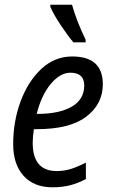

<svg xmlns="http://www.w3.org/2000/svg" viewBox="-20 -786 481 816"><path d="M203 10Q246 10 279.5 1Q313 -8 345 -25V-95Q310 -77 281.5 -68Q253 -59 221 -59Q119 -59 119 -179Q119 -205 124 -237H136Q277 -237 347 -290.5Q417 -344 417 -428Q417 -546 287 -546Q212 -546 155.5 -493Q99 -440 67.5 -355Q36 -270 36 -173Q36 -88 80 -39Q124 10 203 10ZM136 -302Q156 -382 196 -429.5Q236 -477 279 -477Q338 -477 338 -423Q338 -363 284.5 -332.5Q231 -302 141 -302ZM292 -606H344V-617Q326 -654 311 -692Q296 -730 286 -766H194V-757Q207 -726 237.5 -680Q268 -634 292 -606Z"/></svg>

Font: Noto Sans UI SemiCondensed
Style: Italic
Weight: 400
Width: 4
Italic angle: -12°
Designer: Monotype Design Team
Foundry: Monotype Imaging Inc.
Version: Version 1.901